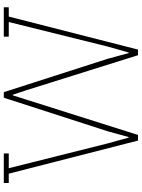

<svg xmlns="http://www.w3.org/2000/svg" viewBox="113 -864 751 1017"><g transform="rotate(-90 488.5 -355.5)"><path d="M252.4 0 77.1 -684.6H27.8V-710.9H184.1V-684.6H106L237.3 -161.1L268.1 -49.3H271L301.8 -161.1L479.5 -710.9H508.8L685.5 -161.1L715.8 -49.3H718.8L750.5 -161.1L880.4 -684.6H802.7V-710.9H958.5V-684.6H909.2L734.4 0H704.6L518.6 -592.8L495.1 -663.6H492.2L469.7 -592.8L282.2 0Z"/></g></svg>

Font: Roboto Slab LO Thin
Style: Regular
Weight: 250
Designer: Google
Version: Version 2.00;September 28, 2018;FontCreator 11.5.0.2427 64-b